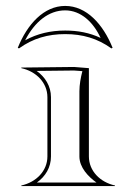

<svg xmlns="http://www.w3.org/2000/svg" viewBox="-20 -628 460 648"><path d="M200 -512.9C258.5 -512.9 308.8 -498.5 356 -464.6L360 -466.6C327.9 -546.3 272 -608 200 -608C128 -608 72.1 -546.3 40 -466.6L44 -464.6C91.2 -498.5 141.5 -512.9 200 -512.9ZM200 -524.9C150.6 -524.9 105.6 -514.4 64.8 -492C97.2 -554.5 144.2 -593 200 -593C252.8 -592.8 294.8 -553.7 319.5 -500C282.1 -517.5 243.3 -524.9 200 -524.9ZM140 -100C140 -51 102 -13 52 -2V0H368V-2C318 -13 280 -51 280 -100V-398L230 -402L52 -400V-398C102 -387 140 -349 140 -300ZM152 -100V-300C152 -337.4 132 -368.7 103.7 -388.6L229.6 -390L258 -387.9C252.1 -364.4 248.3 -344.1 248 -320V-100C248 -63 277.6 -31.8 305.5 -12H104.5C133.6 -32.7 152 -63.3 152 -100Z"/></svg>

Font: SortefaxS01
Style: Medium
Weight: 500
Designer: gluk
Foundry: gluk
Version: Version 0.261